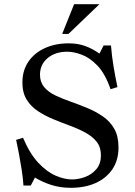

<svg xmlns="http://www.w3.org/2000/svg" viewBox="-20 -887 643 917"><path d="M171 -530Q171 -495 191 -471Q211 -447 245 -431Q279 -415 319 -401Q359 -387 398.5 -370.5Q438 -354 472 -330.5Q506 -307 526 -271.5Q546 -236 546 -183Q546 -122 517 -79Q488 -36 437 -13Q386 10 318 10Q268 10 225.5 -3.5Q183 -17 147 -39L127 -1H92Q90 -35 84 -73.5Q78 -112 71 -150Q64 -188 57 -219L90 -229Q122 -153 163 -109.5Q204 -66 246 -48Q288 -30 324 -30Q355 -30 387 -42Q419 -54 440.5 -79.5Q462 -105 462 -145Q462 -184 442 -209.5Q422 -235 388 -253.5Q354 -272 314.5 -286.5Q275 -301 235 -317.5Q195 -334 161.5 -356Q128 -378 107.5 -411Q87 -444 87 -493Q87 -551 116 -593Q145 -635 195 -657.5Q245 -680 308 -680Q351 -680 386 -667.5Q421 -655 455 -631L475 -670H510Q514 -619 522.5 -568.5Q531 -518 541 -471L508 -461Q482 -536 445 -574Q408 -612 370 -626Q332 -640 301 -640Q244 -640 207.5 -609.5Q171 -579 171 -530ZM455 -867 307 -725H277L334 -867Z"/></svg>

Font: Brygada 1918 Medium
Style: Regular
Weight: 500
Designer: Mateusz Machalski | Borys Kosmynka | Przemek Hoffer
Foundry: NIEPODLEGLA 2018
Version: Version 3.006